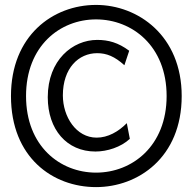

<svg xmlns="http://www.w3.org/2000/svg" viewBox="-20 -745 780 777"><path d="M368.7 -666.5C514.6 -666.5 654.3 -559.1 654.3 -356.4C654.3 -153.8 514.6 -46.4 368.7 -46.4C222.7 -46.4 85.4 -153.8 85.4 -356.4C85.4 -559.1 222.7 -666.5 368.7 -666.5ZM368.7 -725.1C193.8 -725.1 24.4 -600.6 24.4 -356.4C24.4 -107.4 193.8 12.2 368.7 12.2C538.6 12.2 715.3 -107.4 715.3 -356.4C715.3 -600.6 538.6 -725.1 368.7 -725.1ZM493.2 -246.6C459 -211.9 416.5 -188 371.1 -188C288.1 -188 234.4 -272.5 234.4 -358.9C234.4 -469.2 297.9 -529.8 373.5 -529.8C411.1 -529.8 444.3 -516.6 483.4 -481L502.9 -539.6C458.5 -572.8 418 -583.5 373.5 -583.5C273.9 -583.5 173.3 -502 173.3 -351.6C173.3 -220.7 250.5 -131.8 366.2 -131.8C413.6 -131.8 469.2 -149.4 505.4 -183.1Z"/></svg>

Font: Andika
Style: Regular
Weight: 400
Designer: Victor Gaultney, Annie Olsen, Julie Remington, Don Collingsworth, Eric Hays
Foundry: SIL International
Version: Version 1.000